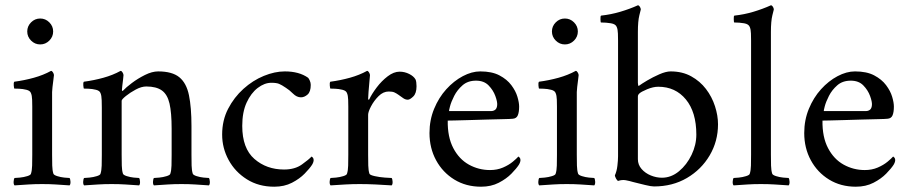

<svg xmlns="http://www.w3.org/2000/svg" viewBox="-20 -698 3441 726"><path d="M83 -579Q83 -599 97.5 -613.5Q112 -628 132 -628Q152 -628 166.5 -613.5Q181 -599 181 -579Q181 -559 166.5 -544.5Q152 -530 132 -530Q112 -530 97.5 -544.5Q83 -559 83 -579ZM177 -113Q177 -91 177.5 -72Q178 -53 182 -41Q184 -36 196.5 -32Q209 -28 223 -26.5Q237 -25 243 -25Q246 -21 246.5 -11Q247 -1 243 3Q213 1 190.5 -0.5Q168 -2 139 -2Q111 -2 88 -0.5Q65 1 35 3Q31 -1 31.5 -11Q32 -21 35 -25Q41 -25 55.5 -26.5Q70 -28 83 -32Q96 -36 97 -41Q101 -53 101.5 -72Q102 -91 102 -113V-295Q102 -305 101.5 -321Q101 -337 97 -346Q94 -355 80 -358.5Q66 -362 52 -362.5Q38 -363 34 -363Q33 -365 32 -375Q31 -385 34 -389Q72 -394 108 -404Q144 -414 173 -430Q177 -430 180.5 -424Q184 -418 184 -414Q184 -411 182 -397Q180 -383 178.5 -369Q177 -355 177 -350Z M578 -428Q631 -428 658 -406Q685 -384 694.5 -338Q704 -292 704 -221V-113Q704 -91 704.5 -72Q705 -53 709 -41Q711 -36 723.5 -32Q736 -28 750 -26.5Q764 -25 770 -25Q773 -21 773.5 -11Q774 -1 770 3Q740 1 717.5 -0.5Q695 -2 666 -2Q638 -2 615 -0.5Q592 1 562 3Q558 -1 558.5 -11Q559 -21 562 -25Q568 -25 582.5 -26.5Q597 -28 610 -32Q623 -36 624 -41Q628 -53 628.5 -72Q629 -91 629 -113V-211Q629 -272 621 -306.5Q613 -341 592 -356Q571 -371 533 -371Q515 -371 493.5 -359.5Q472 -348 456 -335Q440 -322 440 -317V-113Q440 -91 440.5 -72Q441 -53 445 -41Q447 -36 459.5 -32Q472 -28 486 -26.5Q500 -25 506 -25Q509 -21 509.5 -11Q510 -1 506 3Q476 1 453.5 -0.5Q431 -2 402 -2Q374 -2 351 -0.5Q328 1 298 3Q294 -1 294.5 -11Q295 -21 298 -25Q304 -25 318.5 -26.5Q333 -28 346 -32Q359 -36 360 -41Q364 -53 364.5 -72Q365 -91 365 -113V-291Q365 -301 364.5 -319Q364 -337 360 -346Q357 -355 343 -358.5Q329 -362 315 -362.5Q301 -363 297 -363Q296 -365 295 -375Q294 -385 297 -389Q335 -394 371 -404Q407 -414 436 -430Q440 -430 443.5 -424Q447 -418 447 -414Q447 -411 445.5 -398.5Q444 -386 442.5 -374Q441 -362 441 -358Q441 -354 443 -354Q444 -354 446 -356Q456 -367 478.5 -384Q501 -401 528 -414.5Q555 -428 578 -428Z M1155 -377Q1155 -351 1143 -340.5Q1131 -330 1118 -330Q1102 -330 1088 -344Q1074 -358 1061 -366Q1045 -377 1035 -381Q1025 -385 1006 -385Q980 -385 954.5 -365.5Q929 -346 912.5 -310Q896 -274 896 -222Q896 -137 942 -97Q988 -57 1054 -57Q1095 -57 1121.5 -76Q1148 -95 1158 -106Q1159 -106 1162.5 -102.5Q1166 -99 1166 -93Q1166 -85 1160 -75Q1151 -61 1132 -41.5Q1113 -22 1084 -7Q1055 8 1017 8Q958 8 913.5 -20Q869 -48 844.5 -93Q820 -138 820 -189Q820 -243 842.5 -286.5Q865 -330 900.5 -362Q936 -394 977.5 -411Q1019 -428 1057 -428Q1111 -428 1145 -404Q1148 -401 1151.5 -393Q1155 -385 1155 -377Z M1491 -427Q1510 -427 1527 -418.5Q1544 -410 1551 -398Q1553 -394 1554 -387Q1555 -380 1555 -372Q1555 -345 1542.5 -333Q1530 -321 1522 -321Q1512 -321 1503 -328Q1494 -335 1486 -340Q1479 -345 1471.5 -348.5Q1464 -352 1450 -352Q1429 -352 1411.5 -334.5Q1394 -317 1383 -296Q1372 -275 1372 -264V-113Q1372 -91 1372.5 -72Q1373 -53 1377 -41Q1379 -36 1397 -32Q1415 -28 1435 -26.5Q1455 -25 1461 -25Q1464 -21 1464.5 -11Q1465 -1 1461 3Q1431 1 1400 -0.5Q1369 -2 1340 -2Q1312 -2 1286 -0.5Q1260 1 1230 3Q1226 -1 1226.5 -11Q1227 -21 1230 -25Q1236 -25 1250.5 -26.5Q1265 -28 1278 -32Q1291 -36 1292 -41Q1296 -53 1296.5 -72Q1297 -91 1297 -113V-295Q1297 -305 1296.5 -321Q1296 -337 1292 -346Q1289 -355 1275 -358.5Q1261 -362 1247 -362.5Q1233 -363 1229 -363Q1228 -365 1227 -375Q1226 -385 1229 -389Q1267 -394 1303 -404Q1339 -414 1368 -430Q1372 -430 1375.5 -424Q1379 -418 1379 -414Q1379 -411 1377 -391Q1375 -371 1373.5 -350.5Q1372 -330 1372 -324Q1372 -321 1373.5 -321Q1375 -321 1376 -322Q1386 -343 1404.5 -367.5Q1423 -392 1446 -409.5Q1469 -427 1491 -427Z M1673 -242Q1672 -180 1694 -138Q1716 -96 1753 -75.5Q1790 -55 1833 -55Q1860 -55 1882 -64.5Q1904 -74 1919 -86.5Q1934 -99 1940 -106Q1941 -106 1944.5 -102.5Q1948 -99 1948 -93Q1948 -85 1942 -75Q1933 -61 1914 -41.5Q1895 -22 1866 -7Q1837 8 1799 8Q1742 8 1698 -19Q1654 -46 1629 -92Q1604 -138 1604 -195Q1604 -244 1621.5 -286.5Q1639 -329 1667.5 -360.5Q1696 -392 1730 -410Q1764 -428 1796 -428Q1840 -428 1868.5 -413Q1897 -398 1913.5 -376Q1930 -354 1936.5 -332Q1943 -310 1943 -295Q1943 -274 1938 -262Q1933 -250 1919 -249Q1910 -248 1883.5 -247.5Q1857 -247 1823 -246Q1789 -245 1756 -244Q1723 -243 1700 -242.5Q1677 -242 1673 -242ZM1678 -278H1837Q1846 -278 1852.5 -283Q1859 -288 1860 -301Q1861 -313 1853 -335Q1845 -357 1827.5 -375Q1810 -393 1780 -393Q1749 -393 1729 -375.5Q1709 -358 1697.5 -335.5Q1686 -313 1681.5 -295.5Q1677 -278 1678 -278Z M2067 -579Q2067 -599 2081.5 -613.5Q2096 -628 2116 -628Q2136 -628 2150.5 -613.5Q2165 -599 2165 -579Q2165 -559 2150.5 -544.5Q2136 -530 2116 -530Q2096 -530 2081.5 -544.5Q2067 -559 2067 -579ZM2161 -113Q2161 -91 2161.5 -72Q2162 -53 2166 -41Q2168 -36 2180.5 -32Q2193 -28 2207 -26.5Q2221 -25 2227 -25Q2230 -21 2230.5 -11Q2231 -1 2227 3Q2197 1 2174.5 -0.5Q2152 -2 2123 -2Q2095 -2 2072 -0.5Q2049 1 2019 3Q2015 -1 2015.5 -11Q2016 -21 2019 -25Q2025 -25 2039.5 -26.5Q2054 -28 2067 -32Q2080 -36 2081 -41Q2085 -53 2085.5 -72Q2086 -91 2086 -113V-295Q2086 -305 2085.5 -321Q2085 -337 2081 -346Q2078 -355 2064 -358.5Q2050 -362 2036 -362.5Q2022 -363 2018 -363Q2017 -365 2016 -375Q2015 -385 2018 -389Q2056 -394 2092 -404Q2128 -414 2157 -430Q2161 -430 2164.5 -424Q2168 -418 2168 -414Q2168 -411 2166 -397Q2164 -383 2162.5 -369Q2161 -355 2161 -350Z M2453 7Q2442 7 2419.5 1.5Q2397 -4 2381 -8Q2378 -9 2373 -10Q2360 -14 2346 -16.5Q2332 -19 2318 -14Q2314 -14 2309.5 -22.5Q2305 -31 2305 -35Q2312 -50 2314.5 -71Q2317 -92 2317 -107V-545Q2317 -555 2316.5 -571Q2316 -587 2312 -596Q2308 -607 2290 -610Q2272 -613 2252 -613Q2251 -613 2250.5 -625.5Q2250 -638 2253 -639Q2290 -643 2325.5 -653.5Q2361 -664 2392 -678Q2396 -678 2399.5 -672.5Q2403 -667 2403 -662Q2403 -662 2397.5 -640Q2392 -618 2392 -577V-385Q2392 -381 2393 -376Q2394 -371 2398 -375Q2406 -381 2427 -393.5Q2448 -406 2473 -417Q2498 -428 2516 -428Q2560 -428 2593.5 -409.5Q2627 -391 2649.5 -361.5Q2672 -332 2683.5 -296.5Q2695 -261 2695 -228Q2695 -164 2663.5 -110.5Q2632 -57 2577.5 -25Q2523 7 2453 7ZM2469 -370Q2450 -370 2427 -360.5Q2404 -351 2397 -344Q2392 -339 2392 -333V-96Q2392 -75 2406 -59Q2420 -43 2441 -34.5Q2462 -26 2483 -26Q2518 -26 2547.5 -50.5Q2577 -75 2595 -112.5Q2613 -150 2613 -189Q2613 -274 2573.5 -322Q2534 -370 2469 -370Z M2820 -545Q2820 -556 2819.5 -571.5Q2819 -587 2815 -596Q2811 -607 2793.5 -610Q2776 -613 2756 -613Q2755 -613 2754.5 -625.5Q2754 -638 2757 -639Q2794 -643 2829 -653.5Q2864 -664 2895 -678Q2899 -678 2902.5 -672.5Q2906 -667 2906 -662Q2906 -662 2900.5 -640Q2895 -618 2895 -577V-113Q2895 -91 2895.5 -72Q2896 -53 2900 -41Q2902 -36 2914.5 -32Q2927 -28 2941.5 -26.5Q2956 -25 2962 -25Q2965 -21 2965.5 -11Q2966 -1 2962 3Q2932 1 2909 -0.5Q2886 -2 2857 -2Q2829 -2 2806.5 -0.5Q2784 1 2754 3Q2750 -1 2750.5 -11Q2751 -21 2754 -25Q2760 -25 2774 -26.5Q2788 -28 2801 -32Q2814 -36 2815 -41Q2819 -53 2819.5 -72Q2820 -91 2820 -113Z M3090 -242Q3089 -180 3111 -138Q3133 -96 3170 -75.5Q3207 -55 3250 -55Q3277 -55 3299 -64.5Q3321 -74 3336 -86.5Q3351 -99 3357 -106Q3358 -106 3361.5 -102.5Q3365 -99 3365 -93Q3365 -85 3359 -75Q3350 -61 3331 -41.5Q3312 -22 3283 -7Q3254 8 3216 8Q3159 8 3115 -19Q3071 -46 3046 -92Q3021 -138 3021 -195Q3021 -244 3038.5 -286.5Q3056 -329 3084.5 -360.5Q3113 -392 3147 -410Q3181 -428 3213 -428Q3257 -428 3285.5 -413Q3314 -398 3330.5 -376Q3347 -354 3353.5 -332Q3360 -310 3360 -295Q3360 -274 3355 -262Q3350 -250 3336 -249Q3327 -248 3300.5 -247.5Q3274 -247 3240 -246Q3206 -245 3173 -244Q3140 -243 3117 -242.5Q3094 -242 3090 -242ZM3095 -278H3254Q3263 -278 3269.5 -283Q3276 -288 3277 -301Q3278 -313 3270 -335Q3262 -357 3244.5 -375Q3227 -393 3197 -393Q3166 -393 3146 -375.5Q3126 -358 3114.5 -335.5Q3103 -313 3098.5 -295.5Q3094 -278 3095 -278Z"/></svg>

Font: Amiri
Style: Regular
Weight: 400
Designer: Khaled Hosny
Version: Version 0.114